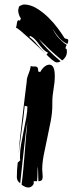

<svg xmlns="http://www.w3.org/2000/svg" viewBox="-20 -874 366 855"><path d="M76 -52Q80 -80 83.5 -117.5Q87 -155 90 -193Q93 -231 96 -267.5Q99 -304 102 -331Q97 -304 93 -269Q89 -234 85 -197Q81 -160 77 -123.5Q73 -87 70 -58Q55 -68 55 -85Q55 -105 56 -118.5Q57 -132 59 -150L70 -160Q69 -165 69 -169V-179Q69 -202 74 -231.5Q79 -261 85.5 -291.5Q92 -322 97 -350.5Q102 -379 102 -400L90 -403Q88 -379 84 -348.5Q80 -318 75.5 -285.5Q71 -253 67 -221Q65 -204 63 -189Q65 -217 68 -249Q73 -295 78.5 -340.5Q84 -386 89 -430Q94 -474 99 -511Q99 -526 106.5 -543.5Q114 -561 117 -580Q123 -578 127 -578H134Q144 -578 147 -573.5Q150 -569 150 -561V-556L159 -553Q167 -568 178 -577Q189 -586 200 -586Q224 -586 224 -535Q224 -508 218.5 -477.5Q213 -447 213 -418V-405Q213 -373 206 -335.5Q199 -298 190.5 -259.5Q182 -221 175 -185Q168 -149 168 -119Q168 -112 169 -104Q170 -96 170 -89Q170 -74 164.5 -70.5Q159 -67 151 -67Q151 -80 150 -99Q149 -118 149 -133Q147 -122 147 -103Q147 -84 145 -67H130V-55Q121 -39 106 -39Q99 -39 90 -43Q81 -47 76 -52ZM61 -165Q62 -176 63 -187Q62 -175 61 -165ZM56 -775Q58 -784 64 -784Q65 -784 69 -782L73 -792Q67 -800 64 -810Q61 -820 61 -828Q62 -833 63 -838.5Q64 -844 67 -847Q70 -848 76 -851Q82 -854 87 -854Q115 -854 143 -837Q171 -820 195 -796.5Q219 -773 237.5 -748Q256 -723 265 -708Q268 -702 276 -701Q284 -700 284 -694Q284 -686 280 -678Q258 -689 243.5 -705.5Q229 -722 215 -745Q226 -721 243 -703Q260 -685 277 -674Q275 -670 273.5 -666.5Q272 -663 271 -658Q276 -658 277 -653.5Q278 -649 278 -644Q278 -631 271.5 -620.5Q265 -610 257 -605L253 -608Q223 -633 200 -654.5Q177 -676 152 -701Q169 -678 193.5 -653Q218 -628 250 -601Q242 -596 234 -596Q229 -596 222.5 -600Q216 -604 209.5 -609.5Q203 -615 197 -621L187 -631L194 -639Q180 -646 170 -657Q160 -668 152 -679Q144 -690 135 -699.5Q126 -709 114 -714Q114 -712 110 -710Q130 -695 146 -675Q162 -656 182 -635Q168 -649 149 -667Q128 -687 108 -705Q88 -723 72.5 -736Q57 -749 51 -751Q53 -756 54 -762.5Q55 -769 56 -775ZM186 -632Q184 -633 182 -635Q184 -633 186 -632Z"/></svg>

Font: Finger Paint
Style: Regular
Weight: 400
Designer: Ralph du Carrois
Foundry: Ralph du Carrois
Version: Version 1.001